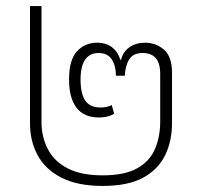

<svg xmlns="http://www.w3.org/2000/svg" viewBox="-20 -604 657 634"><path d="M319 10Q237 10 183.5 -17Q130 -44 104.5 -91Q79 -138 79 -197V-584H117V-202Q117 -152 138 -111.5Q159 -71 203.5 -48Q248 -25 319 -25Q391 -25 432.5 -48Q474 -71 491.5 -111.5Q509 -152 509 -202V-359Q509 -396 494 -412.5Q479 -429 451 -429Q420 -429 407 -408.5Q394 -388 392 -354H363Q362 -390 348 -409.5Q334 -429 305 -429Q277 -429 261.5 -407.5Q246 -386 246 -341Q246 -295 261.5 -272Q277 -249 312 -249Q333 -249 349 -257L357 -228Q335 -216 307 -216Q257 -216 232.5 -248.5Q208 -281 208 -341Q208 -407 234.5 -435Q261 -463 300 -463Q331 -463 350.5 -447.5Q370 -432 377 -407H380Q386 -433 407.5 -448Q429 -463 459 -463Q495 -463 521.5 -440Q548 -417 548 -364V-197Q548 -138 525 -91Q502 -44 452 -17Q402 10 319 10Z"/></svg>

Font: Noto Sans Thai ExtraLight
Style: Regular
Weight: 200
Designer: Monotype Design Team
Foundry: Monotype Imaging Inc.
Version: Version 2.001; ttfautohint (v1.8.4.7-5d5b)